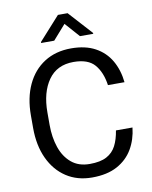

<svg xmlns="http://www.w3.org/2000/svg" viewBox="-99 -990 848 1072"><g transform="rotate(-10 325.5 -453.5)"><path d="M511.7 -226.1H605.5Q598.1 -158.7 566.9 -105.5Q535.6 -52.2 478.5 -21.2Q421.4 9.8 335.9 9.8Q252.4 9.8 190.2 -31Q127.9 -71.8 93.3 -146Q58.6 -220.2 58.6 -319.8V-390.6Q58.6 -490.2 93.3 -564.5Q127.9 -638.7 192.1 -679.7Q256.3 -720.7 344.2 -720.7Q424.8 -720.7 480.5 -690.4Q536.1 -660.2 567.1 -606.7Q598.1 -553.2 605.5 -482.9H511.7Q501 -557.1 463.9 -600.3Q426.8 -643.6 344.2 -643.6Q250 -643.6 201.2 -574.2Q152.3 -504.9 152.3 -391.6V-319.8Q152.3 -250 171.9 -192.6Q191.4 -135.3 232.2 -101.1Q272.9 -66.9 335.9 -66.9Q396 -66.9 431.6 -85.9Q467.3 -105 485.6 -140.6Q503.9 -176.3 511.7 -226.1ZM359.4 -917.5 480.5 -784.2V-779.3H405.3L332 -861.8L259.3 -779.3H185.1V-784.7L304.7 -917.5Z"/></g></svg>

Font: Vazirmatn UI FD
Style: Regular
Weight: 400
Designer: Saber Rastikerdar
Foundry: Saber Rastikerdar
Version: Version 33.003